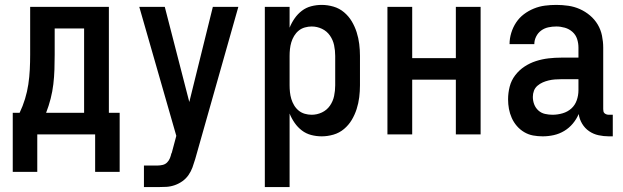

<svg xmlns="http://www.w3.org/2000/svg" viewBox="-20 -548 2540 783"><path d="M368 153V0H132V153H32V-88H60Q73 -115 82 -144.5Q91 -174 95.5 -204Q100 -234 101.5 -264.5Q103 -295 103 -325V-520H424V-88H468V153ZM323 -88V-432H203V-325Q203 -295 202 -264.5Q201 -234 197.5 -204.5Q194 -175 186.5 -145.5Q179 -116 168 -88Z M567 215V127H623Q633 127 643.5 124.5Q654 122 661.5 114.5Q669 107 673 97Q677 87 679 77H680L699 6L548 -520H652L752 -132L848 -520H952L776 101Q771 118 765 134.5Q759 151 749 165.5Q739 180 724.5 190.5Q710 201 693 207Q676 213 658.5 214Q641 215 623 215Z M1060 215V-520H1161V-435Q1169 -455 1181.5 -473Q1194 -491 1211 -504Q1228 -517 1249 -522.5Q1270 -528 1292 -528Q1316 -528 1340 -521Q1364 -514 1383 -498Q1402 -482 1414.5 -461Q1427 -440 1434.5 -416.5Q1442 -393 1445 -368.5Q1448 -344 1448 -320V-200Q1448 -176 1445 -151.5Q1442 -127 1434.5 -103.5Q1427 -80 1414.5 -59Q1402 -38 1383 -22Q1364 -6 1340 1Q1316 8 1292 8Q1270 8 1249 2.5Q1228 -3 1211 -16Q1194 -29 1181.5 -47Q1169 -65 1161 -85V215ZM1251 -80Q1273 -80 1293 -89.5Q1313 -99 1325.5 -117Q1338 -135 1342.5 -156.5Q1347 -178 1347 -200V-320Q1347 -342 1342.5 -363.5Q1338 -385 1325.5 -403Q1313 -421 1293 -430.5Q1273 -440 1251 -440Q1237 -440 1223 -436Q1209 -432 1198 -423Q1187 -414 1179.5 -401.5Q1172 -389 1168 -375.5Q1164 -362 1162.5 -348Q1161 -334 1161 -320V-200Q1161 -186 1162.5 -172Q1164 -158 1168 -144.5Q1172 -131 1179.5 -118.5Q1187 -106 1198 -97Q1209 -88 1223 -84Q1237 -80 1251 -80Z M1560 0V-520H1661V-311H1839V-520H1940V0H1839V-223H1661V0Z M2193 8Q2173 8 2154 4.5Q2135 1 2118 -9Q2101 -19 2088 -34Q2075 -49 2067 -67Q2059 -85 2055.5 -104Q2052 -123 2052 -143Q2052 -169 2058.5 -194.5Q2065 -220 2081 -241Q2097 -262 2119 -276.5Q2141 -291 2166 -299Q2191 -307 2217 -310Q2243 -313 2269 -313H2339V-354Q2339 -372 2333.5 -389Q2328 -406 2314.5 -418Q2301 -430 2283.5 -435Q2266 -440 2249 -440Q2232 -440 2216 -436.5Q2200 -433 2187 -423.5Q2174 -414 2166.5 -399Q2159 -384 2159 -368H2058Q2058 -391 2065 -414Q2072 -437 2085 -456.5Q2098 -476 2116.5 -490Q2135 -504 2157 -513Q2179 -522 2202 -525Q2225 -528 2249 -528Q2273 -528 2297.5 -524.5Q2322 -521 2344.5 -511Q2367 -501 2386 -485Q2405 -469 2417.5 -448Q2430 -427 2435 -402.5Q2440 -378 2440 -354V-103Q2440 -98 2441 -93.5Q2442 -89 2445.5 -86Q2449 -83 2453.5 -81.5Q2458 -80 2463 -80H2479V8H2463Q2442 8 2421 3.5Q2400 -1 2382.5 -13Q2365 -25 2354 -43.5Q2343 -62 2340 -83Q2331 -62 2316 -44Q2301 -26 2281 -14Q2261 -2 2238.5 3Q2216 8 2193 8ZM2233 -80Q2254 -80 2274.5 -86Q2295 -92 2310 -105.5Q2325 -119 2332 -139Q2339 -159 2339 -180V-225H2269Q2256 -225 2243 -224Q2230 -223 2217.5 -220Q2205 -217 2193.5 -212Q2182 -207 2172 -198.5Q2162 -190 2157.5 -178Q2153 -166 2153 -153Q2153 -137 2158.5 -122.5Q2164 -108 2175.5 -97.5Q2187 -87 2202.5 -83.5Q2218 -80 2233 -80Z"/></svg>

Font: Iosevka SS18 Semibold
Style: Regular
Weight: 600
Monospace: yes
Designer: Belleve Invis
Foundry: Belleve Invis
Version: Version 25.1.1; ttfautohint (v1.8.4)